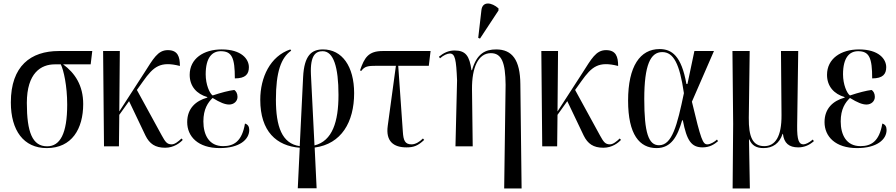

<svg xmlns="http://www.w3.org/2000/svg" viewBox="-20 -823 5038 1080"><path d="M243 10C384 10 448 -98 448 -238C448 -342 402 -412 335 -461H490L499 -536H311C153 -536 41 -452 41 -247C41 -89 113 10 243 10ZM245 0C162 0 131 -80 131 -244C131 -413 211 -461 288 -461H322C338 -429 358 -340 358 -235C358 -71 318 0 245 0Z M565 0H649L651 -177L706 -254L798 -61C821 -14 853 8 909 8C958 8 992 -19 1008 -36L1001 -44C984 -28 964 -11 946 -11C919 -11 910 -25 890 -61L750 -317L785 -366C844 -449 882 -480 992 -452C992 -504 980 -541 924 -541C867 -541 842 -492 790 -411L651 -196L654 -536H560Z M1216 10C1327 10 1382 -38 1382 -92C1382 -110 1375 -123 1358 -128C1341 -27 1295 -1 1235 -1C1156 -1 1124 -64 1124 -140C1124 -210 1150 -247 1176 -272C1218 -246 1246 -235 1269 -235C1295 -235 1316 -253 1316 -278C1316 -297 1308 -310 1298 -317C1267 -313 1227 -303 1176 -286C1159 -298 1137 -347 1137 -405C1137 -499 1173 -535 1222 -535C1285 -535 1301 -497 1301 -382C1361 -382 1380 -406 1380 -445C1380 -491 1338 -545 1227 -545C1125 -545 1047 -493 1047 -402C1047 -337 1087 -294 1146 -277V-274C1081 -256 1033 -213 1033 -136C1033 -55 1094 10 1216 10Z M1655 236H1761L1750 7C1900 -13 1972 -136 1972 -299C1972 -450 1904 -545 1797 -545C1733 -545 1691 -512 1685 -389L1666 -1C1566 -15 1532 -111 1532 -263C1532 -418 1561 -499 1618 -538L1613 -545C1500 -507 1444 -388 1444 -262C1444 -83 1536 -2 1666 8ZM1729 -404C1724 -514 1757 -535 1795 -535C1856 -535 1884 -446 1884 -289C1884 -139 1850 -30 1749 -5Z M2266 6C2306 6 2330 -2 2366 -36L2359 -44C2340 -25 2317 -11 2295 -11C2258 -11 2249 -33 2246 -82L2220 -453H2392L2402 -536H2133C2052 -536 2030 -499 2005 -427L2012 -424C2032 -450 2047 -453 2102 -453H2207L2161 -115C2149 -28 2194 6 2266 6Z M2680 -606 2784 -764V-776C2746 -810 2694 -818 2688 -766L2670 -610ZM2816 237H2914L2907 -349C2906 -486 2861 -545 2771 -545C2711 -545 2662 -523 2635 -428H2632C2621 -508 2600 -539 2537 -539C2502 -539 2475 -525 2449 -504L2455 -495C2474 -512 2496 -522 2510 -522C2540 -522 2546 -489 2551 -371L2542 0H2639L2635 -321C2634 -443 2670 -524 2741 -524C2802 -524 2823 -471 2824 -346Z M3030 0H3114L3116 -177L3171 -254L3263 -61C3286 -14 3318 8 3374 8C3423 8 3457 -19 3473 -36L3466 -44C3449 -28 3429 -11 3411 -11C3384 -11 3375 -25 3355 -61L3215 -317L3250 -366C3309 -449 3347 -480 3457 -452C3457 -504 3445 -541 3389 -541C3332 -541 3307 -492 3255 -411L3116 -196L3119 -536H3025Z M3673 10C3756 10 3791 -56 3817 -146H3821C3843 -32 3869 6 3932 6C3974 6 4000 -13 4019 -29L4013 -38C4002 -27 3977 -11 3959 -11C3933 -11 3923 -37 3872 -251L3996 -536H3886L3847 -351H3841C3813 -509 3759 -547 3690 -547C3581 -547 3513 -451 3513 -257C3513 -65 3578 10 3673 10ZM3687 -6C3628 -6 3604 -76 3604 -266C3604 -458 3639 -530 3705 -530C3769 -530 3803 -464 3827 -299C3789 -116 3760 -6 3687 -6Z M4101 237H4198L4193 -39H4195C4209 -5 4234 10 4275 10C4327 10 4365 -17 4382 -70H4384C4390 -18 4418 6 4470 6C4506 6 4534 -8 4558 -29L4552 -38C4531 -20 4511 -11 4499 -11C4474 -11 4463 -35 4464 -116L4470 -536H4373L4376 -176C4377 -53 4340 -1 4279 -1C4213 -1 4191 -54 4192 -160L4197 -536H4100L4104 -126Z M4801 10C4912 10 4967 -38 4967 -92C4967 -110 4960 -123 4943 -128C4926 -27 4880 -1 4820 -1C4741 -1 4709 -64 4709 -140C4709 -210 4735 -247 4761 -272C4803 -246 4831 -235 4854 -235C4880 -235 4901 -253 4901 -278C4901 -297 4893 -310 4883 -317C4852 -313 4812 -303 4761 -286C4744 -298 4722 -347 4722 -405C4722 -499 4758 -535 4807 -535C4870 -535 4886 -497 4886 -382C4946 -382 4965 -406 4965 -445C4965 -491 4923 -545 4812 -545C4710 -545 4632 -493 4632 -402C4632 -337 4672 -294 4731 -277V-274C4666 -256 4618 -213 4618 -136C4618 -55 4679 10 4801 10Z"/></svg>

Font: Noto Serif Display Condensed
Style: Regular
Weight: 400
Width: 3
Designer: Monotype Design Team
Foundry: Monotype Imaging Inc.
Version: Version 2.009